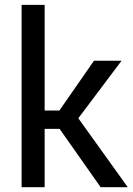

<svg xmlns="http://www.w3.org/2000/svg" viewBox="-20 -782 554 802"><path d="M229 -243.7H166.5V0H70.3V-761.7H166.5V-320.3H228L372.6 -528.3H487.8L307.1 -288.1L513.7 0H400.4Z"/></svg>

Font: GeogebraSans
Style: Regular
Weight: 400
Designer: Google
Version: Version 1.100140; 2013